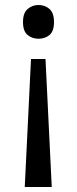

<svg xmlns="http://www.w3.org/2000/svg" viewBox="-20 -566 309 768"><path d="M196 -478Q196 -441 178 -426Q160 -411 134 -411Q109 -411 90.5 -426Q72 -441 72 -478Q72 -514 90.5 -530Q109 -546 134 -546Q160 -546 178 -530Q196 -514 196 -478ZM104 -330H162L187 182H79Z"/></svg>

Font: Noto Sans Tifinagh Azawagh
Style: Regular
Weight: 400
Designer: JamraPatel
Foundry: JamraPatel LLC
Version: Version 2.006; ttfautohint (v1.8.4.7-5d5b)